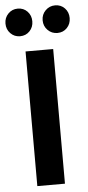

<svg xmlns="http://www.w3.org/2000/svg" viewBox="-98 -948 452 983"><g transform="rotate(-5 128.0 -457.0)"><path d="M195 -692V0H53V-692ZM101 -843Q101 -813 81.5 -792.5Q62 -772 32 -772Q3 -772 -17 -792.5Q-37 -813 -37 -843Q-37 -873 -17 -893.5Q3 -914 32 -914Q62 -914 81.5 -893.5Q101 -873 101 -843ZM293 -843Q293 -813 273.5 -792.5Q254 -772 224 -772Q195 -772 174.5 -792.5Q154 -813 154 -843Q154 -873 174.5 -893.5Q195 -914 224 -914Q254 -914 273.5 -893.5Q293 -873 293 -843Z"/></g></svg>

Font: Fira Sans Extra Condensed SemiBold
Style: Regular
Weight: 600
Width: 1
Designer: Carrois Corporate & Edenspiekermann AG
Foundry: Carrois Corporate GbR & Edenspiekermann AG
Version: Version 4.203